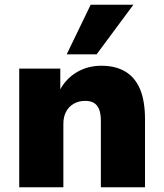

<svg xmlns="http://www.w3.org/2000/svg" viewBox="-20 -789 690 809"><path d="M61 0V-500H234V-409H232Q258 -458 304 -485Q350 -512 407 -512Q467 -512 508 -487.5Q549 -463 570 -413.5Q591 -364 591 -286V0H405V-279Q405 -310 397.5 -328.5Q390 -347 375.5 -355.5Q361 -364 339 -364Q312 -364 291 -352Q270 -340 258.5 -318.5Q247 -297 247 -267V0ZM261 -560 362 -769H542L387 -560Z"/></svg>

Font: Nunito Sans 9pt Black
Style: Regular
Weight: 900
Version: Version 3.101;gftools[0.9.27]